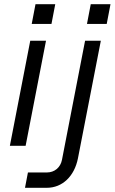

<svg xmlns="http://www.w3.org/2000/svg" viewBox="-20 -694 546 914"><path d="M27 0H102L199 -500H124ZM131 -580H225L243 -674H149ZM99 200H203C277 200 334 145 351 60L460 -500H385L275 67C268 103 240 127 203 127H113ZM394 -580H488L506 -674H412Z"/></svg>

Font: Uncut Sans
Style: Italic
Weight: 400
Italic angle: -11°
Designer: Kasper Nordkvist
Foundry: UNCUT.wtf
Version: Version 1.304;Glyphs 3.2 (3246)